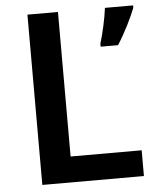

<svg xmlns="http://www.w3.org/2000/svg" viewBox="-52 -758 652 802"><g transform="rotate(-5 274.5 -357.0)"><path d="M93 0H519V-108H221V-714H93ZM536 -704V-714H418C413 -671 398 -605 386 -567V-554H459C491 -604 520 -663 536 -704Z"/></g></svg>

Font: Noto Sans Tai Tham SemiBold
Style: Regular
Weight: 600
Designer: Monotype Design Team 2013. Revised by David WIlliams 2020
Foundry: Monotype Imaging Inc.
Version: Version 2.002